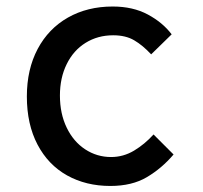

<svg xmlns="http://www.w3.org/2000/svg" viewBox="-20 -578 640 604"><path d="M64.5 -274.5Q64.5 -360 98.5 -424Q132.5 -488 193.8 -522.8Q255 -557.5 334.5 -557.5Q398 -557.5 444.8 -532.5Q491.5 -507.5 520 -470L455.5 -407Q429 -435.5 402.2 -451.2Q375.5 -467 336 -467Q287.5 -467 249.2 -443.2Q211 -419.5 189.8 -376.2Q168.5 -333 168.5 -277.5Q168.5 -220.5 189.8 -176.5Q211 -132.5 248 -108.2Q285 -84 329.5 -84Q368 -84 401.8 -104.2Q435.5 -124.5 463 -155L526 -92Q489 -48.5 442.2 -20.8Q395.5 7 327 7Q250.5 7 191 -26.2Q131.5 -59.5 98 -123.2Q64.5 -187 64.5 -274.5Z"/></svg>

Font: JuliaMono Medium
Style: Regular
Weight: 500
Monospace: yes
Designer: cormullion
Foundry: corm
Version: Version 0.054; ttfautohint (v1.8.4)